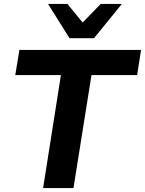

<svg xmlns="http://www.w3.org/2000/svg" viewBox="-20 -960 740 980"><path d="M200 0 291 -577H58L79 -705H700L680 -577H447L355 0ZM335 -765 225 -940H324L402 -845L494 -940H602L460 -765Z"/></svg>

Font: Nunito Sans 12pt ExtraBold
Style: Italic
Weight: 800
Italic angle: -9°
Designer: Vernon Adams
Foundry: Vernon Adams
Version: Version 3.101;gftools[0.9.27]